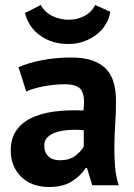

<svg xmlns="http://www.w3.org/2000/svg" viewBox="-20 -740 536 768"><path d="M23 0ZM54 -471Q94 -489 149 -499.5Q204 -510 264 -510Q316 -510 351 -497.5Q386 -485 406.5 -462Q427 -439 435.5 -407Q444 -375 444 -335Q444 -291 441 -246.5Q438 -202 437.5 -159Q437 -116 440 -75.5Q443 -35 455 1H349L328 -68H323Q303 -37 267.5 -14.5Q232 8 176 8Q141 8 113 -2.5Q85 -13 65 -32.5Q45 -52 34 -78.5Q23 -105 23 -138Q23 -184 43.5 -215.5Q64 -247 102.5 -266.5Q141 -286 194.5 -293.5Q248 -301 314 -298Q321 -354 306 -378.5Q291 -403 239 -403Q200 -403 156.5 -395Q113 -387 85 -374ZM219 -99Q258 -99 281 -116.5Q304 -134 315 -154V-219Q284 -222 255.5 -220Q227 -218 205 -211Q183 -204 170 -191Q157 -178 157 -158Q157 -130 173.5 -114.5Q190 -99 219 -99ZM143 -720Q160 -690 190.5 -675.5Q221 -661 255 -661Q289 -661 317.5 -676Q346 -691 361 -720L421 -693Q418 -669 404.5 -645.5Q391 -622 369 -604Q347 -586 317.5 -575Q288 -564 254 -564Q188 -564 141 -597.5Q94 -631 80 -688Z"/></svg>

Font: PT Sans
Style: Bold
Weight: 700
Version: Version 2.003W OFL; ttfautohint (v1.6)